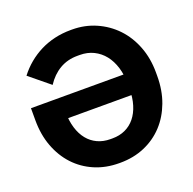

<svg xmlns="http://www.w3.org/2000/svg" viewBox="-127 -841 985 981"><g transform="rotate(-20 365.0 -350.0)"><path d="M30.2 -406V-336.2L75.6 -293.4H575.8V-406ZM30.2 -340.4Q30.2 -262 54.4 -197.4Q78.6 -132.8 122 -86.2Q165.4 -39.6 225.7 -13.7Q286 12.2 358.6 12.2H364.4Q437 12.2 497.3 -13.7Q557.6 -39.6 601 -86.2Q644.4 -132.8 668.6 -197.4Q692.8 -262 692.8 -340.4V-359.4Q692.8 -436.8 667.6 -501.6Q642.4 -566.4 598.1 -612.8Q553.8 -659.2 493.8 -685.6Q433.8 -712 364.4 -712H358Q311.6 -712 269.7 -702.3Q227.8 -692.6 191 -674.1Q154.2 -655.6 122.5 -629.3Q90.8 -603 65.4 -569.8L175 -480Q205 -526.2 247.6 -551.3Q290.2 -576.4 344.4 -576.4H357.2Q398.8 -576.4 432.2 -559.9Q465.6 -543.4 488.9 -514.1Q512.2 -484.8 524.8 -443.8Q537.4 -402.8 537.4 -352.8V-326.2Q537.4 -278.4 525.5 -239.8Q513.6 -201.2 491.8 -174.3Q470 -147.4 439 -133Q408 -118.6 369.4 -118.6H357.8Q319.6 -118.6 288.4 -133Q257.2 -147.4 235.4 -174.3Q213.6 -201.2 201.7 -239.8Q189.8 -278.4 189.8 -326.2Z"/></g></svg>

Font: Fixel Variable
Style: Regular
Weight: 100
Width: 3
Designer: AlfaBravo + MacPaw
Foundry: Kyrylo Tkachov, Marchela Mozhyna, Serhii Makarenko, Maria Weinstein, Zakhar Kryvoshyya
Version: Version 1.211